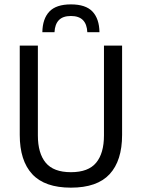

<svg xmlns="http://www.w3.org/2000/svg" viewBox="-20 -848 650 880"><path d="M305.1 12.1Q185.1 12.1 127.8 -49.8Q70.5 -111.7 70.5 -229.7V-639H153.6V-227.3Q153.6 -145.5 189.5 -102.2Q225.4 -58.8 305.1 -58.8Q384.9 -58.8 420.7 -102.2Q456.5 -145.5 456.5 -227.3V-639H539.6V-229.7Q539.6 -111.7 482.5 -49.8Q425.3 12.1 305.1 12.1ZM305 -827.9Q372.9 -827.9 403.9 -795Q434.9 -762.1 435.9 -700.4H380.2Q378.5 -737.3 360 -756Q341.4 -774.7 305 -774.7Q268.2 -774.7 249.9 -755.8Q231.6 -736.9 229.8 -700.4H174.1Q175.1 -762.1 206.3 -795Q237.5 -827.9 305 -827.9Z"/></svg>

Font: Anek Latin Medium
Style: Regular
Weight: 500
Designer: Yesha Goshar
Foundry: Ek Type
Version: Version 1.003